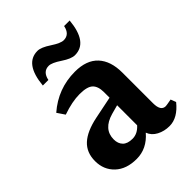

<svg xmlns="http://www.w3.org/2000/svg" viewBox="-194 -858 881 881"><g transform="rotate(-45 246.5 -417.5)"><path d="M311 -618Q287 -618 249 -643.5Q211 -669 191 -669Q153 -669 144 -624H108Q120 -754 203 -754Q226 -754 264.5 -728.5Q303 -703 323 -703Q361 -703 370 -748H406Q394 -618 311 -618ZM163 -219Q163 -192 178.5 -176Q194 -160 226.5 -160Q259 -160 285 -189V-319L241 -307Q163 -285 163 -219ZM388 -81Q354 -81 326.5 -95.5Q299 -110 289 -137Q241 -81 174.5 -81Q108 -81 70 -117Q32 -153 32 -209Q32 -265 68 -298Q104 -331 177 -346L285 -368V-404Q285 -442 266.5 -459.5Q248 -477 199.5 -477Q151 -477 88 -455L63 -492Q147 -565 257 -565Q332 -565 370 -524Q408 -483 408 -408V-209Q408 -158 440 -158Q445 -158 477 -164L487 -138Q441 -81 388 -81Z"/></g></svg>

Font: Halant SemiBold
Style: Regular
Weight: 600
Designer: Hitesh Malaviya (Devanagari), Satya Rajpurohit (Latin)
Foundry: Indian Type Foundry
Version: Version 1.101;PS 1.0;hotconv 1.0.78;makeotf.lib2.5.61930; tt